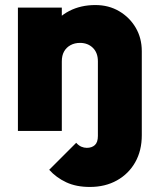

<svg xmlns="http://www.w3.org/2000/svg" viewBox="-20 -519 623 761"><path d="M336 222Q282 222 242.5 203.5Q203 185 175 154L282 47Q292 58 302.5 62.5Q313 67 324 67Q344 67 356 56Q368 45 368 20V-123H542V17Q542 78 516 124Q490 170 443.5 196Q397 222 336 222ZM368 0V-276Q368 -310 348 -329.5Q328 -349 297 -349Q276 -349 259.5 -340Q243 -331 234 -315Q225 -299 225 -276L157 -308Q157 -367 183 -409.5Q209 -452 254.5 -475.5Q300 -499 358 -499Q411 -499 452.5 -474.5Q494 -450 518 -409Q542 -368 542 -316V0ZM51 0V-489H225V0Z"/></svg>

Font: Outfit Thin ExtraBold
Style: Regular
Weight: 800
Version: Version 1.100;gftools[0.9.27]